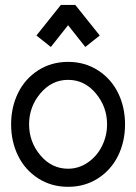

<svg xmlns="http://www.w3.org/2000/svg" viewBox="-20 -736 544 767"><path d="M183.1 -548.3 125.5 -594.2 223.1 -716.3H280.8L378.4 -594.2L320.8 -548.3L252 -635.3ZM52.2 -113.8Q24.4 -170.4 24.4 -239.3Q24.4 -308.1 52.2 -364.7Q80.1 -421.4 132.6 -455.1Q185.1 -488.8 252 -488.8Q318.8 -488.8 371.3 -455.1Q423.8 -421.4 451.7 -364.7Q479.5 -308.1 479.5 -239.3Q479.5 -170.4 451.7 -113.8Q423.8 -57.1 371.3 -23.4Q318.8 10.3 252 10.3Q185.1 10.3 132.6 -23.4Q80.1 -57.1 52.2 -113.8ZM407.7 -239.3Q407.7 -309.6 362.5 -363.3Q317.4 -417 252 -417Q187 -417 141.6 -363.3Q96.2 -309.6 96.2 -239.3Q96.2 -168.9 141.4 -115.5Q186.5 -62 252 -62Q294.9 -62 331.3 -87.2Q367.7 -112.3 387.7 -153.1Q407.7 -193.8 407.7 -239.3Z"/></svg>

Font: Eligible
Style: Regular
Weight: 500
Version: Version 1.1